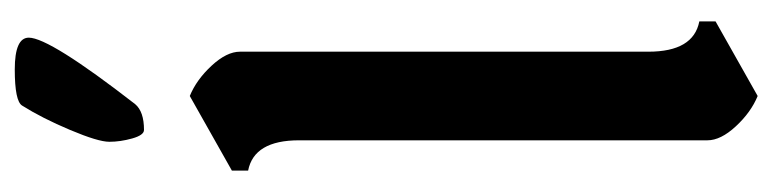

<svg xmlns="http://www.w3.org/2000/svg" viewBox="-413 -633 1046 260"><g transform="rotate(-90 110.0 -503.0)"><path d="M170 -701V-148Q170 -87 211 -79V-57L110 0Q88 -9 69 -29.5Q50 -50 50 -68V-621Q50 -682 9 -690V-712L110 -769Q132 -760 151 -739.5Q170 -719 170 -701ZM97 -996Q103 -1006 146 -1006Q189 -1006 189 -987Q189 -959 99 -843Q89 -831 64 -831Q57 -831 52.5 -847Q48 -863 48 -878Q48 -893 64 -931Q80 -969 97 -996Z"/></g></svg>

Font: Pirata One
Style: Regular
Weight: 400
Designer: Rodrigo Fuenzalida, Nicolas Massi
Foundry: Rodrigo Fuenzalida, Nicolas Massi
Version: Version 1.001